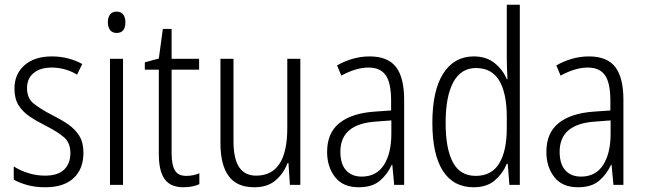

<svg xmlns="http://www.w3.org/2000/svg" viewBox="-20 -780 2721 810"><path d="M332 -136Q332 -67 290.5 -28.5Q249 10 171 10Q128 10 94.5 0.5Q61 -9 38 -22V-78Q64 -61 98.5 -50Q133 -39 170 -39Q224 -39 250.5 -64.5Q277 -90 277 -134Q277 -177 251 -200Q225 -223 172 -250Q134 -269 104.5 -289Q75 -309 58 -336.5Q41 -364 41 -407Q41 -467 83 -504.5Q125 -542 199 -542Q235 -542 267.5 -533.5Q300 -525 327 -510L305 -465Q283 -479 255 -487Q227 -495 198 -495Q150 -495 122 -472Q94 -449 94 -408Q94 -367 120.5 -344.5Q147 -322 201 -294Q239 -275 268 -255Q297 -235 314.5 -207Q332 -179 332 -136Z M472 -731Q491 -731 500 -718.5Q509 -706 509 -686Q509 -641 472 -641Q454 -641 444.5 -653Q435 -665 435 -686Q435 -706 444 -718.5Q453 -731 472 -731ZM499 -532V0H444V-532Z M766 -38Q781 -38 795.5 -41Q810 -44 821 -49V-3Q808 3 791 6.5Q774 10 754 10Q699 10 674.5 -24.5Q650 -59 650 -130V-486H591V-517L650 -533L667 -658H704V-532H820V-486H704V-133Q704 -85 717.5 -61.5Q731 -38 766 -38Z M1247 -532V0H1203L1197 -92H1193Q1177 -49 1143 -19.5Q1109 10 1053 10Q979 10 944.5 -37.5Q910 -85 910 -176V-532H965V-186Q965 -110 989 -74.5Q1013 -39 1061 -39Q1192 -39 1192 -240V-532Z M1540 -542Q1616 -542 1650.5 -497.5Q1685 -453 1685 -359V0H1643L1635 -85H1633Q1614 -44 1582 -17Q1550 10 1493 10Q1427 10 1393.5 -33Q1360 -76 1360 -139Q1360 -219 1411.5 -260.5Q1463 -302 1559 -309L1630 -314V-355Q1630 -431 1607 -463Q1584 -495 1535 -495Q1482 -495 1420 -461L1402 -504Q1433 -522 1468 -532Q1503 -542 1540 -542ZM1565 -267Q1416 -257 1416 -140Q1416 -88 1440 -61.5Q1464 -35 1506 -35Q1568 -35 1599.5 -84Q1631 -133 1631 -216V-272Z M1978 10Q1893 10 1848.5 -59Q1804 -128 1804 -262Q1804 -398 1850 -470Q1896 -542 1979 -542Q2032 -542 2067 -513.5Q2102 -485 2118 -446H2121Q2120 -468 2119 -488.5Q2118 -509 2118 -527V-760H2173V0H2129L2122 -89H2118Q2101 -48 2067.5 -19Q2034 10 1978 10ZM1987 -38Q2054 -38 2086 -90.5Q2118 -143 2118 -240V-286Q2118 -386 2086.5 -439.5Q2055 -493 1988 -493Q1925 -493 1892.5 -433.5Q1860 -374 1860 -261Q1860 -153 1890.5 -95.5Q1921 -38 1987 -38Z M2465 -542Q2541 -542 2575.5 -497.5Q2610 -453 2610 -359V0H2568L2560 -85H2558Q2539 -44 2507 -17Q2475 10 2418 10Q2352 10 2318.5 -33Q2285 -76 2285 -139Q2285 -219 2336.5 -260.5Q2388 -302 2484 -309L2555 -314V-355Q2555 -431 2532 -463Q2509 -495 2460 -495Q2407 -495 2345 -461L2327 -504Q2358 -522 2393 -532Q2428 -542 2465 -542ZM2490 -267Q2341 -257 2341 -140Q2341 -88 2365 -61.5Q2389 -35 2431 -35Q2493 -35 2524.5 -84Q2556 -133 2556 -216V-272Z"/></svg>

Font: Noto Sans Lao Looped Condensed Light
Style: Regular
Weight: 300
Width: 3
Designer: Mark Frömberg, Ben Mitchell
Foundry: The Fontpad Ltd
Version: Version 1.002; ttfautohint (v1.8.4.7-5d5b)